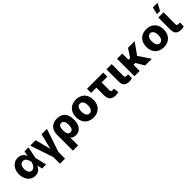

<svg xmlns="http://www.w3.org/2000/svg" viewBox="334 -2353 4139 4139"><g transform="rotate(-45 2403.5 -284.0)"><path d="M34.2 -265.6Q34.2 -344.2 65.2 -406.2Q96.2 -468.3 149.4 -502.7Q202.6 -537.1 266.6 -537.1Q328.6 -537.1 375.7 -505.6Q422.9 -474.1 444.3 -418.9H447.8L470.7 -530.3H591.8L535.6 -265.1L598.6 0H475.6L449.2 -117.2H445.3Q423.8 -59.1 378.7 -23.9Q333.5 11.2 265.6 10.7Q199.2 10.7 146.5 -24.4Q93.8 -59.6 64 -122.6Q34.2 -185.5 34.2 -265.6ZM293 -121.1Q324.2 -121.1 349.6 -142.1Q375 -163.1 391.8 -195.8Q408.7 -228.5 416 -263.7L416.5 -265.1L416 -266.6Q404.3 -327.6 375.5 -367.9Q346.7 -408.2 296.9 -408.2Q264.2 -408.2 241 -390.4Q217.8 -372.6 205.6 -340.6Q193.4 -308.6 193.4 -266.6Q193.4 -224.6 205.8 -191.4Q218.3 -158.2 241 -139.6Q263.7 -121.1 293 -121.1Z M808.6 -530.3 901.4 -172.9 990.2 -530.3H1154.3L976.6 -2.9V199.2H821.3V-2.9L643.6 -530.3Z M1465.8 -537.1Q1552.7 -537.1 1606.9 -500.2Q1661.1 -463.4 1684.6 -402.1Q1708 -340.8 1708 -262.7V-252.9Q1708 -173.3 1683.1 -114Q1658.2 -54.7 1611.3 -22.5Q1564.5 9.8 1500 9.8Q1421.4 9.8 1376.5 -43L1377 197.3H1217.8V-282.2Q1217.8 -363.3 1247.6 -420.7Q1277.3 -478 1333 -507.6Q1388.7 -537.1 1465.8 -537.1ZM1461.9 -119.1Q1548.8 -119.1 1548.8 -252.9V-262.7Q1548.8 -325.2 1528.3 -364.3Q1507.8 -403.3 1460 -403.3Q1416 -403.3 1396 -366Q1376 -328.6 1376 -265.6V-254.4Q1377 -195.3 1395.3 -157.2Q1413.6 -119.1 1461.9 -119.1Z M1774.4 -263.7Q1774.4 -345.2 1806.6 -407Q1838.9 -468.8 1899.2 -502.9Q1959.5 -537.1 2041 -537.1Q2122.6 -537.1 2182.9 -502.9Q2243.2 -468.8 2275.4 -407Q2307.6 -345.2 2307.6 -263.7Q2307.6 -182.1 2275.4 -120.4Q2243.2 -58.6 2182.9 -24.4Q2122.6 9.8 2041 9.8Q1959.5 9.8 1899.2 -24.4Q1838.9 -58.6 1806.6 -120.4Q1774.4 -182.1 1774.4 -263.7ZM2139.6 -264.6Q2139.6 -309.1 2128.2 -343.3Q2116.7 -377.4 2094.7 -396.2Q2072.8 -415 2042 -415Q1994.6 -415 1968.5 -374Q1942.4 -333 1942.4 -264.6Q1942.4 -196.3 1968.5 -155.3Q1994.6 -114.3 2042 -114.3Q2072.8 -114.3 2094.7 -133.1Q2116.7 -151.9 2128.2 -186Q2139.6 -220.2 2139.6 -264.6Z M2870.1 -405.3H2695.3V-169.9Q2695.3 -142.6 2706.1 -130.4Q2716.8 -118.2 2739.3 -118.2Q2754.9 -118.2 2766.1 -119.6Q2777.3 -121.1 2789.1 -123L2801.8 -2Q2779.8 4.4 2759.3 7.1Q2738.8 9.8 2710 9.8Q2627 9.8 2581.5 -35.9Q2536.1 -81.5 2536.1 -168.9V-405.3H2376V-530.3H2870.1Z M3128.9 -530.3 3126 -175.8Q3126.5 -146 3138.9 -135Q3151.4 -124 3180.7 -124Q3200.2 -124 3207 -125H3222.7V-8.8Q3178.7 5.9 3130.9 5.9Q2970.2 5.9 2968.8 -153.3V-530.3Z M3450.2 -341.8H3501L3625 -530.3H3828.1L3641.1 -268.1L3821.3 0H3618.2L3505.9 -187.5H3450.2V0H3291V-530.3H3450.2Z M3918 -263.7Q3918 -345.2 3950.2 -407Q3982.4 -468.8 4042.7 -502.9Q4103 -537.1 4184.6 -537.1Q4266.1 -537.1 4326.4 -502.9Q4386.7 -468.8 4418.9 -407Q4451.2 -345.2 4451.2 -263.7Q4451.2 -182.1 4418.9 -120.4Q4386.7 -58.6 4326.4 -24.4Q4266.1 9.8 4184.6 9.8Q4103 9.8 4042.7 -24.4Q3982.4 -58.6 3950.2 -120.4Q3918 -182.1 3918 -263.7ZM4283.2 -264.6Q4283.2 -309.1 4271.7 -343.3Q4260.3 -377.4 4238.3 -396.2Q4216.3 -415 4185.5 -415Q4138.2 -415 4112.1 -374Q4085.9 -333 4085.9 -264.6Q4085.9 -196.3 4112.1 -155.3Q4138.2 -114.3 4185.5 -114.3Q4216.3 -114.3 4238.3 -133.1Q4260.3 -151.9 4271.7 -186Q4283.2 -220.2 4283.2 -264.6Z M4709 -530.3 4706.1 -175.8Q4706.5 -146 4719 -135Q4731.4 -124 4760.7 -124Q4780.3 -124 4787.1 -125H4802.7V-8.8Q4758.8 5.9 4710.9 5.9Q4550.3 5.9 4548.8 -153.3V-530.3ZM4620.1 -766.6H4762.7L4673.8 -601.6H4579.1Z"/></g></svg>

Font: Pretendard Std ExtraBold
Style: Regular
Weight: 800
Designer: Base glyphs from Inter by Rasmus Andersson; Hangeul glyphs from Noto Sans CJK(Source Han Sans) by Jang Soo-young and Kan
Foundry: Kil Hyung-jin
Version: Version 1.309